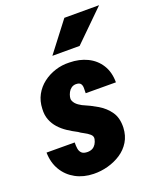

<svg xmlns="http://www.w3.org/2000/svg" viewBox="-147 -835 766 931"><g transform="rotate(-20 236.0 -370.0)"><path d="M235.4 -147.5Q238.3 -162.1 225.8 -172.9Q213.4 -183.6 197 -191.9Q180.7 -200.2 172.4 -207Q146.5 -220.2 123.3 -235.6Q100.1 -251 82.5 -270.5Q64.9 -290 55.2 -314.9Q45.4 -339.8 47.4 -371.6Q48.8 -411.6 65.9 -442.9Q83 -474.1 111.1 -495.6Q139.2 -517.1 174.1 -528.3Q209 -539.6 247.1 -538.1Q298.3 -537.6 339.1 -517.8Q379.9 -498 403.3 -460.7Q426.8 -423.3 426.8 -370.6L271 -371.1Q271.5 -384.8 271.5 -398.2Q271.5 -411.6 265.1 -420.2Q258.8 -428.7 240.2 -428.7Q227.1 -428.2 217.3 -421.1Q207.5 -414.1 201.7 -403.1Q195.8 -392.1 193.4 -380.4Q190.9 -370.1 194.1 -361.6Q197.3 -353 203.4 -345.9Q209.5 -338.9 217.5 -333.3Q225.6 -327.6 233.9 -323.2Q273.4 -306.6 308.3 -285.9Q343.3 -265.1 365.2 -233.6Q387.2 -202.1 385.7 -152.3Q383.8 -110.8 365 -80.1Q346.2 -49.3 315.7 -29.3Q285.2 -9.3 248.5 0.7Q211.9 10.7 174.3 9.8Q123 8.8 82.5 -13.2Q42 -35.2 18.6 -74.2Q-4.9 -113.3 -5.9 -165.5L139.2 -165Q138.7 -147 141.1 -132.3Q143.6 -117.7 153.1 -108.9Q162.6 -100.1 183.6 -100.1Q198.7 -100.6 209 -106.4Q219.2 -112.3 225.8 -122.8Q232.4 -133.3 235.4 -147.5ZM181.2 -596.7 298.8 -750H478L321.8 -596.7Z"/></g></svg>

Font: Roboto Condensed Black
Style: Italic
Weight: 900
Italic angle: -12°
Designer: Christian Robertson
Foundry: Google
Version: Version 3.008; 2023